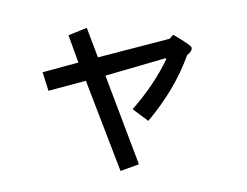

<svg xmlns="http://www.w3.org/2000/svg" viewBox="-75 -718 1150 894"><g transform="rotate(-10 500.0 -271.0)"><path d="M824.2 -406.2Q742.2 -261.7 593.8 -136.7L531.2 -203.1Q648.4 -296.9 726.6 -406.2L722.7 -410.2L433.6 -378.9L515.6 54.7L425.8 70.3L339.8 -371.1L160.2 -355.5L148.4 -445.3L320.3 -460.9L296.9 -593.8L386.7 -613.3L414.1 -468.8L757.8 -496.1L777.3 -511.7Q851.6 -449.2 851.6 -437.5Q851.6 -421.9 824.2 -406.2Z"/></g></svg>

Font: WenQuanYi Micro Hei
Style: Regular
Weight: 400
Foundry: Ascender Corporation
Version: Version 0.2.0-beta